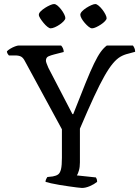

<svg xmlns="http://www.w3.org/2000/svg" viewBox="-20 -929 689 949"><path d="M385 0Q378 0 360 -2.5Q342 -5 319.5 -8Q297 -11 274 -15Q251 -19 232.5 -23Q214 -27 205 -30Q205 -38 208.5 -44.5Q212 -51 214 -54L241 -57Q258 -60 267.5 -67Q277 -74 281.5 -92.5Q286 -111 286 -149V-290L103 -627Q95 -643 84.5 -649Q74 -655 54 -655H24Q22 -657 18.5 -662Q15 -667 14 -675Q19 -681 30.5 -688Q42 -695 54 -699.5Q66 -704 72 -704H282Q287 -699 291 -690.5Q295 -682 295 -672L248 -660Q232 -656 219.5 -650.5Q207 -645 207 -629Q207 -624 210.5 -615Q214 -606 219 -594L338 -365H342Q378 -457 402.5 -517.5Q427 -578 445 -615Q463 -652 477.5 -672Q492 -692 508 -704H637Q641 -699 644.5 -691Q648 -683 648 -673L615 -664Q593 -659 575 -648.5Q557 -638 538 -615.5Q519 -593 496.5 -553.5Q474 -514 444.5 -450.5Q415 -387 375 -293V-126Q375 -103 370 -86Q365 -69 360 -62L454 -52Q456 -49 458 -44Q460 -39 460 -30Q445 -18 424 -9Q403 0 385 0ZM435 -789Q428 -789 418.5 -796.5Q409 -804 399 -815.5Q389 -827 383 -838Q377 -849 377 -856Q377 -864 385.5 -873Q394 -882 406.5 -890Q419 -898 431.5 -903.5Q444 -909 451 -909Q458 -909 467.5 -901Q477 -893 486 -881.5Q495 -870 501 -858Q507 -846 507 -839Q507 -833 499 -824.5Q491 -816 479 -808Q467 -800 455 -794.5Q443 -789 435 -789ZM230 -789Q224 -789 214.5 -796.5Q205 -804 195.5 -815.5Q186 -827 179 -838Q172 -849 172 -856Q172 -864 181 -873Q190 -882 202.5 -890Q215 -898 227.5 -903.5Q240 -909 247 -909Q255 -909 264 -901.5Q273 -894 282 -882.5Q291 -871 297 -859Q303 -847 303 -840Q303 -833 295 -824.5Q287 -816 275.5 -808Q264 -800 251.5 -794.5Q239 -789 230 -789Z"/></svg>

Font: Texturina Medium 12pt Light
Style: Regular
Weight: 300
Version: Version 1.002